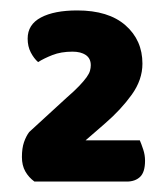

<svg xmlns="http://www.w3.org/2000/svg" viewBox="-20 -641 320 368"><path d="M128 -621Q188 -621 220.5 -592.5Q253 -564 253 -519Q253 -488 232.5 -459.5Q212 -431 182 -405L144 -372H248Q251 -365 254.5 -354.5Q258 -344 258 -333Q258 -311 248.5 -302Q239 -293 223 -293H46Q35 -301 28.5 -312.5Q22 -324 22 -340Q22 -357 26 -368.5Q30 -380 36 -388L108 -454Q123 -467 132 -476.5Q141 -486 146 -493Q151 -500 152.5 -505.5Q154 -511 154 -516Q154 -529 144.5 -535.5Q135 -542 119 -542Q97 -542 80.5 -535.5Q64 -529 53 -522Q45 -529 39 -540.5Q33 -552 33 -567Q33 -594 58.5 -607.5Q84 -621 128 -621Z"/></svg>

Font: Baloo
Style: Regular
Weight: 400
Designer: Sarang Kulkarni and Ek Type
Foundry: Ek Type
Version: Version 1.443;PS 1.000;hotconv 16.6.51;makeotf.lib2.5.65220;